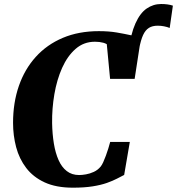

<svg xmlns="http://www.w3.org/2000/svg" viewBox="-20 -904 861 934"><path d="M631.5 -605.5 604.5 -653Q616 -739.5 638.8 -790Q661.5 -840.5 693.5 -862.5Q725.5 -884.5 764 -884.5Q780.5 -884.5 795 -882.5Q809.5 -880.5 821 -876.5L805.5 -768Q793.5 -773 778 -776Q762.5 -779 747.5 -779Q721.5 -779 704.5 -768.5Q687.5 -758 676.2 -733.8Q665 -709.5 657 -667ZM334.5 9Q253 9 197.2 -16.8Q141.5 -42.5 107.5 -87Q73.5 -131.5 58.5 -188.2Q43.5 -245 43.5 -306.5Q43.5 -404.5 71.8 -486Q100 -567.5 154 -627.2Q208 -687 285.5 -719.8Q363 -752.5 461 -752.5Q509.5 -752.5 547.5 -746Q585.5 -739.5 614.8 -733Q644 -726.5 666.5 -725L635 -520.5H515.5L499.5 -689Q492 -693.5 482.8 -696Q473.5 -698.5 463.2 -699.8Q453 -701 442 -701Q387.5 -701 347.8 -666.2Q308 -631.5 282.2 -573.8Q256.5 -516 244.5 -445.8Q232.5 -375.5 233.5 -305Q234.5 -252 242 -206Q249.5 -160 264.8 -125.5Q280 -91 304.8 -71.8Q329.5 -52.5 365 -52.5Q379 -52.5 398 -55.8Q417 -59 436.2 -67.8Q455.5 -76.5 470 -94Q476 -101.5 482.5 -115.8Q489 -130 495.2 -147.2Q501.5 -164.5 507 -182Q512.5 -199.5 516 -213.5H611.5L584 -53Q569.5 -45.5 549.2 -35Q529 -24.5 500.2 -14.2Q471.5 -4 431 2.5Q390.5 9 334.5 9Z"/></svg>

Font: Merriweather 60pt Black
Style: Italic
Weight: 900
Italic angle: -7.8°
Version: Version 2.101